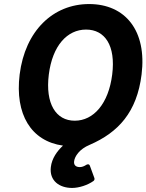

<svg xmlns="http://www.w3.org/2000/svg" viewBox="-20 -698 723 948"><path d="M231 127C223 195 274 230 336 230C370 230 413 216 441 196C446 193 448 186 446 181L424 121C420 109 409 114 406 116C395 123 385 127 374 127C357 127 343 119 346 98C349 74 372 38 423 17C564 -44 656 -144 679 -330C706 -546 599 -678 420 -678C242 -678 104 -546 77 -330C53 -134 133 -1 291 21C262 48 236 84 231 127ZM349 -102C256 -102 203 -186 221 -330C239 -473 312 -552 405 -552C498 -552 552 -473 534 -330C516 -186 442 -102 349 -102Z"/></svg>

Font: Falling Sky
Style: BdObl
Weight: 700
Designer: Paul D. Hunt
Foundry: Adobe Systems Incorporated
Version: Version 1.02